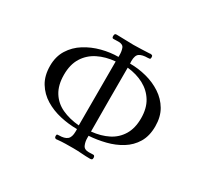

<svg xmlns="http://www.w3.org/2000/svg" viewBox="-153 -985 1306 1222"><g transform="rotate(30 500.0 -373.5)"><path d="M462 -606Q392 -600 337 -572.5Q282 -545 250.5 -494.5Q219 -444 219 -369Q219 -293 250 -243Q281 -193 336 -167.5Q391 -142 462 -136ZM783 -373Q783 -446 752.5 -496Q722 -546 669 -574.5Q616 -603 548 -610Q548 -493 548 -375.5Q548 -258 549 -141Q618 -148 670.5 -174.5Q723 -201 753 -250.5Q783 -300 783 -373ZM887 -374Q887 -303 857.5 -254Q828 -205 778.5 -174.5Q729 -144 669 -129Q609 -114 549 -110V-93Q549 -66 559 -43Q569 -20 601 -20Q609 -20 617.5 -20.5Q626 -21 635 -21Q642 -21 644.5 -15.5Q647 -10 647 -4Q647 6 642.5 9Q638 12 629 12Q598 12 567 9.5Q536 7 505 7Q476 7 447.5 7.5Q419 8 390 11Q389 11 387 11.5Q385 12 383 12Q368 12 368 -5Q368 -16 372.5 -17Q377 -18 385 -18Q425 -18 444.5 -34Q464 -50 464 -92V-110Q402 -110 340 -124Q278 -138 227 -169Q176 -200 145 -250.5Q114 -301 114 -374Q114 -442 145.5 -492.5Q177 -543 229 -575.5Q281 -608 342.5 -624Q404 -640 463 -640V-655Q463 -682 455 -703Q447 -724 414 -724Q404 -724 395.5 -723.5Q387 -723 378 -723Q371 -723 369 -727.5Q367 -732 367 -738Q367 -746 369.5 -751.5Q372 -757 382 -757Q413 -757 444.5 -755.5Q476 -754 507 -754Q536 -754 565 -755.5Q594 -757 623 -758Q625 -758 626 -758.5Q627 -759 628 -759Q637 -759 642 -756Q647 -753 647 -743Q647 -731 641.5 -729.5Q636 -728 628 -728Q588 -728 567.5 -714.5Q547 -701 547 -658L548 -640Q609 -640 669 -624.5Q729 -609 778.5 -576.5Q828 -544 857.5 -494Q887 -444 887 -374Z"/></g></svg>

Font: Kaisei HarunoUmi
Style: Regular
Weight: 400
Designer: Font-Kai, 金井和夫
Foundry: KAZUO KANAI
Version: Version 5.003